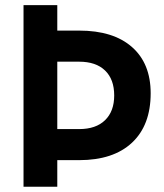

<svg xmlns="http://www.w3.org/2000/svg" viewBox="-20 -713 626 733"><path d="M187 -101.6V-220.2H282.2Q346.2 -220.2 381.1 -254.2Q416 -288.1 416 -348.6Q416 -410.2 381.1 -443.8Q346.2 -477.5 282.2 -477.5H189V-596.2H282.2Q412.6 -596.2 483.9 -533.4Q555.2 -470.7 555.2 -356.9Q555.2 -234.9 483.9 -168.2Q412.6 -101.6 282.2 -101.6ZM69.8 0V-693.4H198.7V0Z"/></svg>

Font: Cascadia Code
Style: Regular
Weight: 400
Monospace: yes
Designer: Aaron Bell
Foundry: Saja Typeworks
Version: Version 2106.017